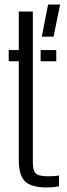

<svg xmlns="http://www.w3.org/2000/svg" viewBox="-20 -821 296 848"><path d="M18.5 -550.5V-600H63V-770H125V-106.5Q125 -69 137.2 -55.8Q149.5 -42.5 190.5 -42.5Q206 -42.5 216.2 -43.2Q226.5 -44 240.5 -45.5V2Q228.5 4 215.8 5.5Q203 7 188.5 7Q118 7 90.5 -20Q63 -47 63 -113V-550.5ZM159.5 -550.5V-600H228.5V-550.5ZM164.5 -659 192.5 -801H245.5L216.5 -659Z"/></svg>

Font: Big Shoulders Stencil Text Thin Light
Style: Regular
Weight: 300
Version: Version 2.001